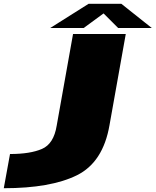

<svg xmlns="http://www.w3.org/2000/svg" viewBox="-225 -766 823 1016"><path d="M-205 230Q43 230 181.8 161.5Q320.5 93 354.5 -104L440.5 -586H161.5L75 -101Q59.5 -5 -2.8 22Q-65 49 -172 49ZM41 -618H218L323 -695L400 -618H578L417 -746H244Z"/></svg>

Font: Anybody ExtraExpanded Black
Style: Italic
Weight: 900
Width: 8
Italic angle: -10°
Version: Version 1.113;gftools[0.9.25]